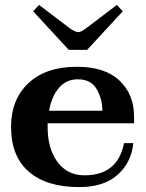

<svg xmlns="http://www.w3.org/2000/svg" viewBox="-20 -752 596 782"><path d="M260 -549 115 -706 139 -732 264 -637Q287 -621 298 -621Q310 -621 331 -637L456 -732L480 -706L335 -549ZM174 -250V-234Q174 -147 214 -92.5Q254 -38 324 -38Q460 -38 485 -169H523Q515 -90 459 -40Q403 10 303 10Q169 10 97 -53Q25 -116 25 -235Q25 -347 96 -413.5Q167 -480 293 -480Q408 -480 467 -423.5Q526 -367 526 -278V-250ZM180 -301H397Q397 -348 374 -388.5Q351 -429 297 -429Q250 -429 220 -394Q190 -359 180 -301Z"/></svg>

Font: Taviraj SemiBold
Style: Regular
Weight: 600
Designer: Katatrad Team
Foundry: CadsonDemak
Version: Version 1.001